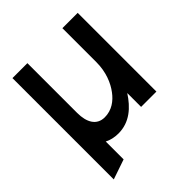

<svg xmlns="http://www.w3.org/2000/svg" viewBox="-164 -526 745 745"><g transform="rotate(-45 208.5 -154.0)"><path d="M28 124 110 96V-2C125 6 145 11 167 11C229 11 271 -28 302 -76V0H386V-432H302V-245C302 -192 284 -149 262 -120C242 -93 213 -71 174 -71C130 -71 110 -107 110 -159V-432H28Z"/></g></svg>

Font: Charger Sport
Style: SeBdNrw
Weight: 600
Designer: Jasper
Foundry: Cannot Into Space Fonts
Version: Version 1.1